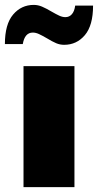

<svg xmlns="http://www.w3.org/2000/svg" viewBox="-52 -764 400 784"><path d="M44 -494H252V0H44ZM86 -744Q103 -744 119.5 -737Q136 -730 158 -717Q177 -706 190 -700Q203 -694 215 -694Q231 -694 241.5 -706Q252 -718 255 -741H328Q328 -660 294.5 -620.5Q261 -581 210 -581Q193 -581 177.5 -587.5Q162 -594 139 -608Q120 -619 107 -625Q94 -631 82 -631Q49 -631 41 -584H-32Q-32 -665 1.5 -704.5Q35 -744 86 -744Z"/></svg>

Font: Nunito Sans Heavy
Style: Regular
Weight: 400
Designer: Vernon Adams
Foundry: Vernon Adams
Version: Version 2.500